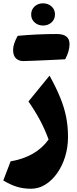

<svg xmlns="http://www.w3.org/2000/svg" viewBox="-20 -865 471 1173"><path d="M395.5 -28.8Q395.5 35.6 377.7 92.8Q359.9 149.9 328.6 193.8Q297.4 237.8 256.6 262.9Q215.8 288.1 169.9 288.1Q123.5 288.1 85 276.6Q46.4 265.1 0 237.8L44.9 120.6Q200.2 94.2 276.9 -12.7Q254.4 -74.2 224.9 -129.9Q195.3 -185.5 153.8 -245.1L282.7 -402.8Q323.7 -328.6 348.6 -267.1Q373.5 -205.6 384.5 -148.2Q395.5 -90.8 395.5 -28.8ZM87.9 -646Q207 -657.2 327.1 -657.2Q404.8 -657.2 404.8 -595.7Q404.8 -552.7 378.4 -502.9Q357.4 -502 331.8 -500.5Q306.2 -499 269.8 -497.6Q233.4 -496.1 190.2 -494.1Q147 -492.2 121.6 -491.9Q96.2 -491.7 78.1 -507.8Q60.1 -523.9 60.1 -560.1Q60.1 -596.2 87.9 -646ZM243.2 -709Q212.9 -709 191.7 -727.8Q170.4 -746.6 170.4 -776.1Q170.4 -805.7 190.9 -825.2Q211.4 -844.7 242.4 -844.7Q273.4 -844.7 294.7 -825.9Q315.9 -807.1 315.9 -776.9Q315.9 -746.6 294.7 -727.8Q273.4 -709 243.2 -709Z"/></svg>

Font: Pinar DS4 ExtraBold
Style: Regular
Weight: 800
Designer: Amin Abedi
Version: Version 3.000